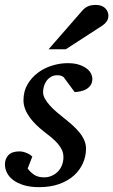

<svg xmlns="http://www.w3.org/2000/svg" viewBox="-28 -752 462 784"><path d="M349.1 -431.2Q349.1 -413.6 341.3 -403.1Q333.5 -392.6 322.3 -386.7Q311 -380.9 298.6 -378.7Q286.1 -376.5 276.9 -376L231.9 -437Q229 -439.5 222.7 -442.1Q216.3 -444.8 207 -444.8Q190.4 -444.8 179.2 -437.7Q168 -430.7 160.9 -420.2Q153.8 -409.7 150.9 -397.7Q147.9 -385.7 147.9 -376Q147.9 -362.3 155.8 -348.4Q163.6 -334.5 176.3 -320.6Q189 -306.6 204.8 -293.2Q220.7 -279.8 236.8 -267.1Q253.4 -253.9 268.8 -240Q284.2 -226.1 296.4 -211.2Q308.6 -196.3 315.9 -179.7Q323.2 -163.1 323.2 -145Q323.2 -114.3 310.8 -85.9Q298.3 -57.6 274.2 -35.6Q250 -13.7 214.1 -0.7Q178.2 12.2 131.8 12.2Q95.7 12.2 69.3 4.2Q43 -3.9 25.9 -16.8Q8.8 -29.8 0.5 -46.4Q-7.8 -63 -7.8 -80.1Q-7.8 -104 6.6 -118.9Q21 -133.8 51.8 -133.8Q61 -133.8 69.3 -131.3Q77.6 -128.9 84.5 -125.7Q91.3 -122.6 96.4 -118.9Q101.6 -115.2 104 -112.8L85 -64Q95.7 -48.8 111.6 -38.3Q127.4 -27.8 152.8 -27.8Q168 -27.8 182.1 -33.7Q196.3 -39.6 207.3 -50.3Q218.3 -61 224.6 -76.4Q231 -91.8 231 -110.8Q231 -126 224.9 -139.4Q218.8 -152.8 207.8 -165.5Q196.8 -178.2 181.9 -190.7Q167 -203.1 148.9 -216.8Q133.3 -229 118.9 -243.2Q104.5 -257.3 93 -273.2Q81.5 -289.1 74.7 -306.6Q67.9 -324.2 67.9 -342.8Q67.9 -379.4 84.5 -407.7Q101.1 -436 127.2 -455.3Q153.3 -474.6 185.3 -484.4Q217.3 -494.1 248 -494.1Q276.4 -494.1 295.7 -487.5Q314.9 -481 326.9 -471.4Q338.9 -461.9 344 -450.9Q349.1 -439.9 349.1 -431.2ZM414.6 -689Q414.6 -674.8 408.2 -665.3Q401.9 -655.8 390.6 -647.9L240.7 -550.8H170.4L306.6 -707Q311.5 -712.9 316.9 -717.3Q322.3 -721.7 328.9 -725.1Q335.4 -728.5 344 -730.2Q352.5 -731.9 363.8 -731.9Q377 -731.9 386.5 -728Q396 -724.1 402.1 -718Q408.2 -711.9 411.4 -704.1Q414.6 -696.3 414.6 -689Z"/></svg>

Font: Charis SIL APac
Style: Italic
Weight: 400
Italic angle: -11°
Foundry: SIL International
Version: Version 5.000